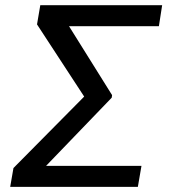

<svg xmlns="http://www.w3.org/2000/svg" viewBox="-20 -732 671 752"><path d="M534.1 -82.4 519.9 0H19.9L32.7 -73.9L309.7 -353.7L125 -636.4L137.8 -711.6H615.1L602.3 -629.3H250.4L419 -359.4L417.6 -349.4L160.5 -82.4Z"/></svg>

Font: Inter UI
Style: Italic
Weight: 400
Italic angle: -9.39999°
Designer: Rasmus Andersson
Foundry: rsms
Version: 3.2;8d6f07862